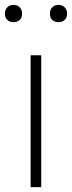

<svg xmlns="http://www.w3.org/2000/svg" viewBox="-49 -767 295 787"><path d="M76.5 0V-540.5H120V0ZM190.5 -676Q175 -676 165.2 -685.2Q155.5 -694.5 155.5 -711Q155.5 -727 165.2 -737Q175 -747 190.5 -747Q206 -747 216 -737Q226 -727 226 -711Q226 -694.5 216 -685.2Q206 -676 190.5 -676ZM6.5 -676Q-9 -676 -19 -685.2Q-29 -694.5 -29 -711Q-29 -727 -19 -737Q-9 -747 6.5 -747Q22 -747 31.8 -737Q41.5 -727 41.5 -711Q41.5 -694.5 31.8 -685.2Q22 -676 6.5 -676Z"/></svg>

Font: Encode Sans Semi Condensed ExtraLight
Style: Regular
Weight: 200
Width: 4
Designer: Multiple Designers
Foundry: Impallari Type
Version: Version 3.000; ttfautohint (v1.8.3) -l 8 -r 50 -G 200 -x 14 